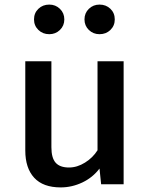

<svg xmlns="http://www.w3.org/2000/svg" viewBox="-20 -811 655 845"><path d="M206.2 -163.1Q206.2 -115.9 224.9 -94.9Q243.6 -73.8 283.6 -73.8Q319.5 -73.8 354.1 -95.4Q388.7 -116.9 409.2 -149.7V-541.5H524.1V0H425.1L417.9 -69.2Q388.2 -29.7 342.3 -7.9Q296.4 13.8 247.2 13.8Q169.7 13.8 130.5 -28.7Q91.3 -71.3 91.3 -148.7V-541.5H206.2ZM129.7 -725.6Q129.7 -753.8 149 -772.3Q168.2 -790.8 196.9 -790.8Q224.6 -790.8 243.8 -772.1Q263.1 -753.3 263.1 -725.6Q263.1 -697.9 243.8 -679.2Q224.6 -660.5 196.9 -660.5Q168.2 -660.5 149 -679.2Q129.7 -697.9 129.7 -725.6ZM351.8 -725.6Q351.8 -753.3 371 -772.1Q390.3 -790.8 417.9 -790.8Q446.7 -790.8 465.9 -772.3Q485.1 -753.8 485.1 -725.6Q485.1 -697.9 465.9 -679.2Q446.7 -660.5 417.9 -660.5Q390.3 -660.5 371 -679.2Q351.8 -697.9 351.8 -725.6Z"/></svg>

Font: Fira Code Fixed Medium
Style: Regular
Weight: 500
Monospace: yes
Designer: Carrois Corporate, Edenspiekermann AG, Nikita Prokopov
Foundry: Carrois Corporate, Edenspiekermann AG, Nikita Prokopov
Version: Version 5.002